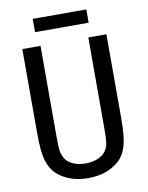

<svg xmlns="http://www.w3.org/2000/svg" viewBox="-96 -948 794 1030"><g transform="rotate(-10 301.0 -432.5)"><path d="M154.8 -878.9H446.8V-806.6H154.8ZM301.8 14.2Q248.5 14.2 205.8 -1Q163.1 -16.1 133.8 -42.5Q116.2 -58.6 104.5 -78.6Q92.8 -98.6 85.9 -122.1Q79.1 -145 75.4 -182.4Q71.8 -219.7 71.8 -279.8V-729H170.9V-234.9Q170.9 -181.6 173.8 -159.2Q176.8 -138.2 188.7 -116Q200.7 -93.8 229.5 -80.1Q258.8 -65.9 300.8 -65.9Q342.3 -65.9 373.5 -81.1Q404.8 -96.2 418.5 -124Q421.4 -129.9 424.1 -138.7Q426.8 -147.5 428.2 -158.7Q431.2 -181.6 431.2 -233.9V-729H529.8V-279.8Q529.8 -218.3 526.1 -182.1Q522.5 -146 515.6 -121.1Q500 -69.8 466.3 -41.3Q432.6 -12.7 394 0Q350.6 14.2 301.8 14.2Z"/></g></svg>

Font: Vazir Code Hack
Style: Code-Hack
Weight: 400
Foundry: DejaVu fonts team - Redesigned by Saber Rastikerdar
Version: Version 1.1.2